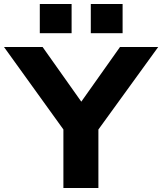

<svg xmlns="http://www.w3.org/2000/svg" viewBox="-37 -940 811 960"><path d="M280 0V-364L310 -251L-17 -705H176L370 -431H369L563 -705H754L425 -251L455 -364V0ZM417 -774V-920H576V-774ZM162 -774V-920H321V-774Z"/></svg>

Font: Nunito Sans 7pt SemiExpanded ExtraBold
Style: Regular
Weight: 800
Width: 6
Designer: Vernon Adams
Foundry: Vernon Adams
Version: Version 3.101;gftools[0.9.27]